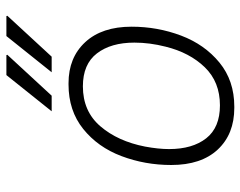

<svg xmlns="http://www.w3.org/2000/svg" viewBox="-98 -662 770 615"><g transform="rotate(-90 287.5 -355.0)"><path d="M509 -319Q509 -236 480.5 -160.5Q452 -85 394 -37.5Q336 10 253 10H249Q165 10 115.5 -43Q66 -96 66 -192Q66 -276 94.5 -351.5Q123 -427 181.5 -474Q240 -521 324 -521H328Q410 -521 459.5 -467.5Q509 -414 509 -319ZM125 -276Q117 -233 117 -199Q117 -124 151.5 -80Q186 -36 257 -36Q332 -36 379 -84.5Q426 -133 445 -210Q458 -261 458 -310Q458 -385 423.5 -430Q389 -475 318 -475Q238 -475 190 -419Q142 -363 125 -276ZM418 -720 419 -717 288 -575H238L354 -720ZM543 -720 544 -717 413 -575H363L479 -720Z"/></g></svg>

Font: Chivo Thin Italic
Style: Regular
Weight: 100
Italic angle: -8.05°
Designer: Hector Gatti
Foundry: Omnibus-Type
Version: Version 1.007